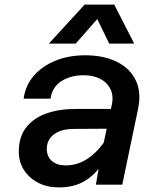

<svg xmlns="http://www.w3.org/2000/svg" viewBox="-20 -805 690 837"><path d="M398 0 418 -117 467 -346Q476 -386 462 -415.5Q448 -445 417.5 -461Q387 -477 345 -477Q288 -477 248 -451.5Q208 -426 200 -375H83Q91 -433 127.5 -475Q164 -517 222 -540.5Q280 -564 351 -564Q432 -564 489.5 -535.5Q547 -507 572 -454.5Q597 -402 582 -331L513 0ZM236 12Q186 12 147 -8Q108 -28 85 -63Q62 -98 62 -144Q62 -209 94.5 -250Q127 -291 182.5 -310.5Q238 -330 308 -330H477L459 -244L302 -243Q247 -243 215.5 -219.5Q184 -196 184 -156Q184 -122 206.5 -103Q229 -84 266 -84Q319 -84 363 -114Q407 -144 442 -197L439 -110Q401 -48 353 -18Q305 12 236 12ZM193 -615 349 -785H478L565 -615H456L404 -722L310 -615Z"/></svg>

Font: Azeret Mono Thin Medium
Style: Italic
Weight: 500
Italic angle: -12°
Version: Version 1.002